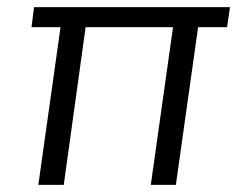

<svg xmlns="http://www.w3.org/2000/svg" viewBox="-20 -516 668 536"><path d="M87 0 149 -440H68L75 -496H622L614 -440H533L471 0H401L463 -440H219L158 0Z"/></svg>

Font: Host Grotesk Light
Style: Italic
Weight: 300
Italic angle: -8°
Designer: Doğukan Karapınar based on Poppins by Indian Type Foundry, Jonny Pinhorn
Foundry: Element Type
Version: Version 1.001; ttfautohint (v1.8.4.7-5d5b)